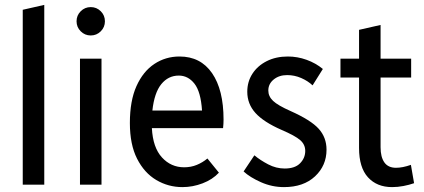

<svg xmlns="http://www.w3.org/2000/svg" viewBox="-20 -755 1735 785"><path d="M73 0V-715L161 -735V0Z M293 -668Q293 -692 310 -709Q327 -726 351 -726Q375 -726 392 -709Q409 -692 409 -668Q409 -644 392 -627Q375 -610 351 -610Q327 -610 310 -627Q293 -644 293 -668ZM307 0V-515H395V0Z M511 -252Q511 -343 538 -403Q565 -463 611 -493.5Q657 -524 714 -524Q800 -524 847 -456Q894 -388 894 -266Q894 -258 893.5 -249Q893 -240 892 -231H601Q605 -152 642 -111.5Q679 -71 733 -71Q761 -71 785 -81Q809 -91 828 -107L875 -49Q849 -21 808.5 -5.5Q768 10 726 10Q668 10 619 -19Q570 -48 540.5 -106Q511 -164 511 -252ZM711 -446Q668 -446 639.5 -411Q611 -376 603 -303H806Q801 -380 775 -413Q749 -446 711 -446Z M976 -54 1020 -120Q1044 -100 1076.5 -83Q1109 -66 1144 -66Q1186 -66 1207 -87.5Q1228 -109 1228 -138Q1228 -164 1207.5 -182Q1187 -200 1131 -224Q1058 -256 1024.5 -293Q991 -330 991 -380Q991 -421 1012 -453.5Q1033 -486 1070.5 -505Q1108 -524 1157 -524Q1196 -524 1233.5 -510.5Q1271 -497 1300 -473L1258 -406Q1239 -424 1211.5 -436Q1184 -448 1154 -448Q1121 -448 1099 -430Q1077 -412 1077 -385Q1077 -361 1096.5 -342.5Q1116 -324 1168 -301Q1251 -264 1283 -228.5Q1315 -193 1315 -143Q1315 -78 1268 -34Q1221 10 1141 10Q1092 10 1047 -10Q1002 -30 976 -54Z M1372 -438V-515H1448V-633L1536 -653V-515H1661V-438H1536V-153Q1536 -113 1551.5 -91Q1567 -69 1599 -69Q1626 -69 1660 -81L1673 -6Q1653 1 1629.5 5.5Q1606 10 1583 10Q1521 10 1484.5 -30Q1448 -70 1448 -150V-438Z"/></svg>

Font: Radio Canada Condensed
Style: Regular
Weight: 400
Width: 3
Designer: Charles Daoud, Etienne Aubert Bonn, Alexandre Saumier Demers, Jacques Le Bailly
Foundry: Radio-Canada
Version: Version 2.104; ttfautohint (v1.8.4.7-5d5b);gftools[0.9.28.de